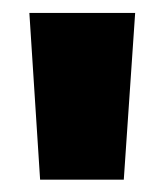

<svg xmlns="http://www.w3.org/2000/svg" viewBox="-20 -680 260 304"><path d="M176 -395.5H43.5L26.5 -659.5H194Z"/></svg>

Font: Anek Gurmukhi Medium ExtraBold
Style: Regular
Weight: 800
Version: Version 1.003